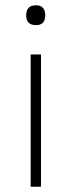

<svg xmlns="http://www.w3.org/2000/svg" viewBox="-20 -706 273 726"><path d="M79 -648Q79 -686 116 -686Q151 -686 151 -648Q151 -611 116 -611Q79 -611 79 -648ZM96 -500H135V0H96Z"/></svg>

Font: Haskoy ExtraLight
Style: Regular
Weight: 200
Designer: Ertekin Erdin
Foundry: Ertekin Erdin
Version: Version 2.000; ttfautohint (v1.8.4.7-5d5b)